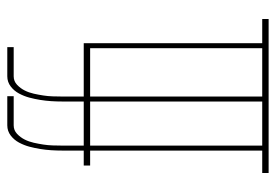

<svg xmlns="http://www.w3.org/2000/svg" viewBox="-138 -638 775 540"><g transform="rotate(-90 250.0 -367.5)"><path d="M34 0V-18H97V-502H55V-520H97V-580Q97 -596 98 -611.5Q99 -627 101.5 -642.5Q104 -658 108 -673Q112 -688 119.5 -702Q127 -716 139.5 -725.5Q152 -735 168 -735H250V-717H168Q154 -717 144 -707.5Q134 -698 128 -686Q122 -674 119 -660.5Q116 -647 114 -634Q112 -621 111.5 -607.5Q111 -594 111 -580V-520H199V-502H111V-18H190V0ZM172 0V-18H235V-502H193V-520H235V-580Q235 -596 236 -611.5Q237 -627 239.5 -642.5Q242 -658 246 -673Q250 -688 257.5 -702Q265 -716 277.5 -725.5Q290 -735 306 -735H388V-717H306Q292 -717 282 -707.5Q272 -698 266 -686Q260 -674 257 -660.5Q254 -647 252 -634Q250 -621 249.5 -607.5Q249 -594 249 -580V-520H337V-502H249V-18H328V0ZM311 0V-18H385V-502H317V-520H399V-18H467V0Z"/></g></svg>

Font: Iosevka Curly Slab Thin
Style: Regular
Weight: 100
Monospace: yes
Designer: Belleve Invis
Foundry: Belleve Invis
Version: Version 22.1.2; ttfautohint (v1.8.4)